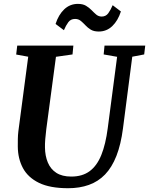

<svg xmlns="http://www.w3.org/2000/svg" viewBox="-20 -984 787 1014"><path d="M678.5 -684.5 629.5 -306Q618.5 -221 594.8 -160.5Q571 -100 534.8 -62.5Q498.5 -25 449.5 -7.5Q400.5 10 340 10Q244 10 186 -18.2Q128 -46.5 101.2 -96.2Q74.5 -146 74 -210Q74 -229 74.2 -249.2Q74.5 -269.5 77 -291L129 -684.5L65.5 -696L71 -743H367.5L363 -696.5L275.5 -684L224.5 -302Q221 -274 219 -249Q217 -224 217.5 -205Q218 -161 232.5 -126Q247 -91 277.5 -71.2Q308 -51.5 356.5 -51.5Q415 -51.5 453.5 -80Q492 -108.5 515 -165.2Q538 -222 549 -307L598.5 -684L527.5 -696.5L532 -743H747L741.5 -696.5ZM501.5 -817.5Q475.5 -817.5 459.2 -827.5Q443 -837.5 430.8 -850.8Q418.5 -864 406.2 -874Q394 -884 376.5 -884Q353.5 -884 340.8 -866.8Q328 -849.5 317.5 -824.5L273.5 -857.5Q289 -906 319.2 -934.8Q349.5 -963.5 391.5 -963.5Q417.5 -963.5 434.2 -953.5Q451 -943.5 463.5 -930.5Q476 -917.5 488 -907.2Q500 -897 516.5 -896.5Q539 -896.5 551.8 -914Q564.5 -931.5 575 -956.5L618.5 -923.5Q603 -875 573 -846.2Q543 -817.5 501.5 -817.5Z"/></svg>

Font: Merriweather 28pt
Style: Bold Italic
Weight: 700
Italic angle: -7.8°
Version: Version 2.101